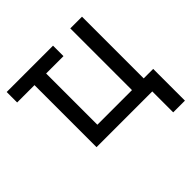

<svg xmlns="http://www.w3.org/2000/svg" viewBox="-179 -699 1013 1013"><g transform="rotate(-45 328.0 -192.5)"><path d="M355 -541V-462.9H9.3V-541ZM138.7 0V-541H225.6V-80.6H483.9V-541H571.3V0ZM554.7 156.2V0H518.1V-80.6H642.1V156.2Z"/></g></svg>

Font: Inter 17pt
Style: Regular
Weight: 400
Version: Version 4.001;git-66647c0bb